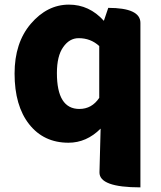

<svg xmlns="http://www.w3.org/2000/svg" viewBox="-20 -603 698 830"><path d="M587 207Q409 207 410 142L415 -47Q354 14 276 14Q169 14 106 -66Q43 -146 43 -285Q43 -418 113 -500Q184 -583 278 -583Q366 -583 429 -513L448 -569Q587 -569 587 -504V207ZM323 -132Q377 -132 409 -180V-404Q372 -438 320 -438Q280 -438 253 -399Q226 -361 226 -287Q226 -132 323 -132Z"/></svg>

Font: Swei Half Moon CJK SC
Style: Black
Weight: 900
Version: Version 2.071